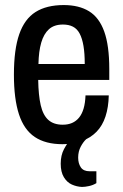

<svg xmlns="http://www.w3.org/2000/svg" viewBox="-20 -558 487 759"><path d="M227 12Q160 12 117.5 -16.5Q75 -45 55 -106Q35 -167 35 -263Q35 -362 56 -422.5Q77 -483 120.5 -510.5Q164 -538 232 -538Q292 -538 332 -513.5Q372 -489 392 -433.5Q412 -378 412 -285V-242H131Q132 -181 141 -142Q150 -103 171 -84Q192 -65 228 -65Q249 -65 265 -72Q281 -79 292.5 -93Q304 -107 310.5 -129Q317 -151 318 -181H410Q409 -134 397 -97.5Q385 -61 361.5 -37Q338 -13 304 -0.5Q270 12 227 12ZM132 -305H315Q315 -347 310 -376.5Q305 -406 295 -425Q285 -444 268.5 -452.5Q252 -461 229 -461Q194 -461 173.5 -442.5Q153 -424 143 -389.5Q133 -355 132 -305ZM304 181Q283 180 264 171.5Q245 163 232.5 142.5Q220 122 220 89Q220 56 233 31.5Q246 7 263 -12H321V-8Q309 3 299 22Q289 41 289 65Q289 88 299.5 103.5Q310 119 334 119H361V166Q348 174 332 177.5Q316 181 304 181Z"/></svg>

Font: Archivo Condensed Medium
Style: Regular
Weight: 500
Width: 3
Designer: Hector Gatti
Foundry: Omnibus-Type
Version: Version 2.001